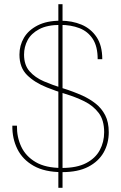

<svg xmlns="http://www.w3.org/2000/svg" viewBox="-20 -811 580 918"><path d="M259 87V-791H279V87ZM277 12Q194 12 141 -18Q88 -48 63 -98.5Q38 -149 39 -210H61Q60 -156 81.5 -110Q103 -64 150.5 -36Q198 -8 276 -8Q347 -8 391.5 -31Q436 -54 457 -93Q478 -132 478 -179Q478 -237 451.5 -271.5Q425 -306 383.5 -326.5Q342 -347 294 -361.5Q246 -376 204 -393Q146 -416 109.5 -452Q73 -488 73 -550Q73 -594 94.5 -630.5Q116 -667 160 -689.5Q204 -712 269 -712Q325 -712 370 -693Q415 -674 442 -633.5Q469 -593 469 -528H447Q447 -589 423.5 -625Q400 -661 359.5 -676.5Q319 -692 269 -692Q206 -692 167.5 -671.5Q129 -651 112 -619Q95 -587 95 -550Q95 -500 121.5 -470Q148 -440 190 -422Q232 -404 280.5 -389Q329 -374 374 -354Q409 -338 437.5 -315.5Q466 -293 483 -260Q500 -227 500 -179Q500 -125 475.5 -82Q451 -39 402 -13.5Q353 12 277 12Z"/></svg>

Font: DM Sans 28pt Thin
Style: Regular
Weight: 250
Version: Version 4.004;gftools[0.9.30]